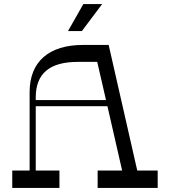

<svg xmlns="http://www.w3.org/2000/svg" viewBox="-20 -920 832 940"><path d="M480 -900H388L313 -768H381ZM652 -85 512 -700H387C219 -700 125 -618 125 -469V-85H40V0H271V-85H155V-400H506L578 -85H458V0H752V-85ZM155 -430V-443C155 -561 224 -617 361 -617H456L499 -430Z"/></svg>

Font: Space Cowgirl
Style: Regular
Weight: 400
Designer: Valery Marier
Foundry: Valery Marier
Version: Version 1.000;hotconv 1.0.109;makeotfexe 2.5.65596